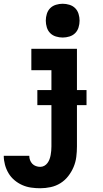

<svg xmlns="http://www.w3.org/2000/svg" viewBox="-29 -780 549 1023"><path d="M185 223Q161 223 136.5 219.5Q112 216 89.5 206Q67 196 48 180Q29 164 16.5 143Q4 122 -2.5 98Q-9 74 -9 50H127Q127 62 131 73Q135 84 143 92.5Q151 101 162.5 105Q174 109 185 109Q197 109 207 103.5Q217 98 224 88.5Q231 79 235 68Q239 57 241 45.5Q243 34 244 23Q245 12 245 0V-220H170V-300H245V-406H138V-520H381V-300H432V-220H381V0Q381 28 377.5 56Q374 84 363 110Q352 136 334.5 158.5Q317 181 293 196Q269 211 241 217Q213 223 185 223ZM305 -580Q287 -580 269 -585.5Q251 -591 238.5 -603.5Q226 -616 220.5 -634Q215 -652 215 -670Q215 -688 220.5 -706Q226 -724 238.5 -736.5Q251 -749 269 -754.5Q287 -760 305 -760Q323 -760 341 -754.5Q359 -749 371.5 -736.5Q384 -724 389.5 -706Q395 -688 395 -670Q395 -652 389.5 -634Q384 -616 371.5 -603.5Q359 -591 341 -585.5Q323 -580 305 -580Z"/></svg>

Font: Iosevka Term Curly Heavy
Style: Regular
Weight: 900
Designer: Belleve Invis
Foundry: Belleve Invis
Version: Version 32.3.0